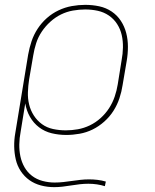

<svg xmlns="http://www.w3.org/2000/svg" viewBox="-20 -548 640 791"><path d="M203 223Q175 223 148.5 216Q122 209 101 194Q80 179 65.5 157Q51 135 45 109Q39 83 38.5 55.5Q38 28 43 0L96 -323Q101 -351 110 -378Q119 -405 135 -429.5Q151 -454 173 -473.5Q195 -493 221.5 -505.5Q248 -518 276 -523Q304 -528 331 -528Q361 -528 389 -522Q417 -516 440 -500.5Q463 -485 478 -462Q493 -439 500 -412Q507 -385 507 -355.5Q507 -326 502 -297L485 -197Q481 -170 472 -143Q463 -116 447.5 -91.5Q432 -67 409.5 -47Q387 -27 361.5 -14.5Q336 -2 308 3Q280 8 253 8Q222 8 193 1Q164 -6 141 -23.5Q118 -41 103.5 -66.5Q89 -92 84 -122L65 -5Q60 21 59.5 46.5Q59 72 64 96Q69 120 81 141Q93 162 112 176.5Q131 191 155.5 197.5Q180 204 205 204Q223 204 241 202Q259 200 276 197.5Q293 195 311 193Q329 191 347 191Q364 191 381.5 193Q399 195 416 200L412 219Q396 214 379 211.5Q362 209 344 209Q327 209 309 211Q291 213 273 216Q255 219 237.5 221Q220 223 203 223ZM251 -11Q276 -11 301 -15.5Q326 -20 350 -31.5Q374 -43 394.5 -61.5Q415 -80 429.5 -102.5Q444 -125 452.5 -150Q461 -175 465 -200L481 -300Q486 -326 486.5 -352.5Q487 -379 481.5 -403.5Q476 -428 462.5 -449Q449 -470 428.5 -484Q408 -498 383 -503.5Q358 -509 331 -509Q306 -509 280.5 -504.5Q255 -500 231.5 -488.5Q208 -477 187.5 -458.5Q167 -440 152 -417.5Q137 -395 129 -370Q121 -345 117 -320L100 -221Q96 -195 95 -168.5Q94 -142 100 -117.5Q106 -93 119.5 -72Q133 -51 153 -36.5Q173 -22 198.5 -16.5Q224 -11 251 -11Z"/></svg>

Font: Iosevka Aile Thin Oblique
Style: Regular
Weight: 100
Italic angle: -9°
Designer: Belleve Invis
Foundry: Belleve Invis
Version: Version 31.1.0; ttfautohint (v1.8.4)